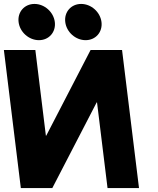

<svg xmlns="http://www.w3.org/2000/svg" viewBox="-31 -956 801 975"><path d="M144.1 -936C93.1 -936 57.1 -895 63.4 -844C69.6 -793 115.7 -752 166.7 -752C217.7 -752 253.6 -793 247.4 -844C241.1 -895 195.1 -936 144.1 -936ZM381.1 -936C330.1 -936 294.1 -895 300.4 -844C306.6 -793 352.7 -752 403.7 -752C454.7 -752 490.6 -793 484.4 -844C478.1 -895 432.1 -936 381.1 -936ZM461.7 -436.1H460L234.6 -0.9H74.8L-11.3 -702.1H148.5L202 -266.9H203.7L429 -702.1H588.8L674.9 -0.9H515.1Z"/></svg>

Font: Hussar
Style: BdOpOblOne
Weight: 700
Foundry: Cannot Into Space Fonts
Version: Version 2.00